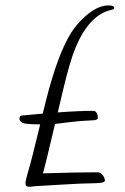

<svg xmlns="http://www.w3.org/2000/svg" viewBox="-20 -671 464 714"><path d="M74.7 11.5C74.7 19.4 78.9 23.4 87.4 23.4C95.9 23.4 102.9 22.8 108.4 21.5C118.8 21.2 150.6 19.3 203.6 15.9C256.7 12.5 297.6 10.7 326.4 10.5C355.2 10.3 369.8 7.2 370.1 1C370.1 -7.2 366.5 -15 359.4 -22.5C354.5 -27.3 349.3 -29.9 343.8 -30.3C293.9 -30.3 225.9 -29 139.6 -26.4C145.8 -47.2 160.8 -108.4 184.6 -210C190.8 -210.6 207.4 -212.7 234.6 -216.3C261.8 -219.9 291.8 -222.3 324.7 -223.6C336.8 -224 343.1 -226.7 343.8 -231.9C343.8 -241.4 342 -248.1 338.6 -252.2C335.2 -256.3 332.5 -258.5 330.6 -258.8C290.2 -258.8 245 -256.8 194.8 -252.9L213.9 -333.5C231.1 -406.4 246.9 -460.1 261.2 -494.6C295.1 -575 338.7 -621.4 392.1 -633.8C400.2 -635.7 404.5 -638 404.8 -640.6C404.8 -647.5 397.6 -650.9 383.3 -650.9C352.7 -650.9 319.7 -633.3 284.2 -598.1C268.6 -582.5 255.4 -566.2 244.6 -549.3C211.1 -495.9 179.9 -411.8 150.9 -296.9C149.6 -291 148.3 -285.5 147 -280.3L138.7 -248.5L60.1 -241.2C54.9 -240.2 52.2 -236.5 52.2 -230C52.2 -223.5 56.1 -218.3 63.7 -214.4C71.4 -210.4 93.3 -208.5 129.4 -208.5C107.9 -119 93.4 -61.9 85.9 -37.4C78.5 -12.8 74.7 3.5 74.7 11.5Z"/></svg>

Font: Kristi
Style: Medium
Weight: 400
Italic angle: -15°
Version: Version 1.003